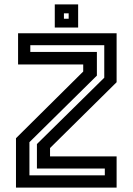

<svg xmlns="http://www.w3.org/2000/svg" viewBox="-20 -851 602 871"><path d="M113.5 -55.5H455.5V-86.5H147.5V-197.5L453 -498.5V-646H117.5V-615.5H419.5V-508L113.5 -206ZM52.5 0V-224L357.5 -526.5V-558.5H62V-700H509V-478L207 -179.5V-141.5H509V0ZM228.5 -726V-831H334.5V-726ZM270 -766H291.5V-790.5H270Z"/></svg>

Font: Tourney SemiBold
Style: Regular
Weight: 600
Version: Version 1.015